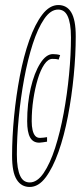

<svg xmlns="http://www.w3.org/2000/svg" viewBox="-20 -733 325 763"><path d="M98 10Q82 10 69 3Q56 -4 46.5 -19Q37 -34 32.5 -57.5Q28 -81 28 -114Q28 -188 36 -270.5Q44 -353 59 -431.5Q74 -510 96.5 -573.5Q119 -637 148 -675Q177 -713 212 -713Q228 -713 241 -706Q254 -699 263 -684Q272 -669 276.5 -645.5Q281 -622 281 -589Q281 -515 273 -432.5Q265 -350 250 -271.5Q235 -193 212.5 -129.5Q190 -66 161.5 -28Q133 10 98 10ZM136 -166Q111 -166 99.5 -187Q88 -208 88 -251Q88 -322 102 -382.5Q116 -443 139.5 -480.5Q163 -518 190 -518Q198 -518 205.5 -517Q213 -516 219 -514L213 -496Q207 -498 201.5 -498.5Q196 -499 188 -499Q171 -499 156 -477Q141 -455 130 -418.5Q119 -382 112.5 -338.5Q106 -295 106 -251Q106 -231 109.5 -216Q113 -201 120 -193Q127 -185 139 -185Q143 -185 153 -186Q163 -187 167 -188V-170Q160 -169 150.5 -167.5Q141 -166 136 -166ZM98 -8Q128 -8 153.5 -45.5Q179 -83 199 -145Q219 -207 233 -283Q247 -359 254.5 -437.5Q262 -516 262 -584Q262 -614 258.5 -635Q255 -656 248.5 -669.5Q242 -683 232.5 -689Q223 -695 211 -695Q181 -695 155.5 -657.5Q130 -620 110 -558Q90 -496 76 -420Q62 -344 54.5 -265.5Q47 -187 47 -119Q47 -89 50.5 -68Q54 -47 60.5 -33.5Q67 -20 76.5 -14Q86 -8 98 -8Z"/></svg>

Font: Georama
Style: Italic
Weight: 400
Width: 2
Italic angle: -9°
Designer: Jean-Baptiste Levee
Foundry: Production Type
Version: Version 1.000